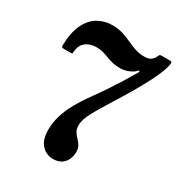

<svg xmlns="http://www.w3.org/2000/svg" viewBox="-180 -883 949 1015"><g transform="rotate(30 294.0 -375.0)"><path d="M36.2 -536Q36 -528 39.4 -525.5Q42.7 -523 51 -523H94Q102 -523 102.8 -526.2Q103.5 -529.5 103.8 -536.5Q105.5 -563.7 118 -581.5Q130.5 -599.2 151.3 -608.1Q172 -617 197.8 -617Q221.5 -617 239.1 -611.7Q256.8 -606.5 273.4 -600Q290 -593.5 310.6 -588.2Q331.3 -583 361.3 -583Q378.3 -583 397 -588.9Q415.8 -594.7 429.3 -603.2Q438.8 -608.7 445.4 -616.5Q452 -624.2 455.8 -620.5Q458.8 -617.7 453.4 -609Q448 -600.2 440.5 -588.5Q419.5 -552.2 397.4 -517.2Q375.3 -482.2 352.3 -448.2Q329.3 -414.2 305.3 -381Q268.5 -330.3 243.6 -285.6Q218.8 -241 206 -198.3Q193.3 -155.5 193.3 -111Q193.3 -52 221.4 -21Q249.5 10 291.8 10Q322.5 10 342.3 -3.4Q362 -16.8 371.4 -38.1Q380.8 -59.5 380.8 -83Q380.8 -106 371.6 -120.8Q362.5 -135.5 350.5 -147.8Q338.5 -160 329.4 -174.6Q320.3 -189.3 320.3 -212Q320.3 -231.5 327 -252.1Q333.8 -272.8 349.4 -301.4Q365 -330 391.8 -373Q421 -419.8 452.1 -470.8Q483.3 -521.7 510.4 -571.1Q537.5 -620.5 556 -662.6Q574.5 -704.7 579 -733.2Q580.5 -743.5 578.6 -746.7Q576.8 -750 566 -750H516.5Q507.8 -750 505.4 -747.2Q503 -744.5 500.5 -738.5Q493 -721 479.3 -710.5Q465.5 -700 438.8 -700Q407.8 -700 381.6 -709Q355.5 -718 330.3 -730Q305 -742 276.4 -751Q247.8 -760 211.3 -760Q164.5 -760 125.3 -737.4Q86 -714.7 62 -665.6Q38 -616.5 36.2 -536Z"/></g></svg>

Font: Besley
Style: Regular
Weight: 400
Designer: Owen Earl
Foundry: indestructible type*
Version: Version 4.000